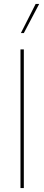

<svg xmlns="http://www.w3.org/2000/svg" viewBox="-20 -955 225 975"><path d="M161 -935H179L101 -787H86ZM101 -704V0H84V-704Z"/></svg>

Font: Prodigy Sans Thin
Style: Regular
Weight: 100
Designer: Wei Huang
Foundry: Wei Huang
Version: Version 1.003; ttfautohint (v1.8.3)